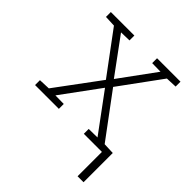

<svg xmlns="http://www.w3.org/2000/svg" viewBox="-191 -660 964 964"><g transform="rotate(45 291.5 -177.5)"><path d="M35.6 0V-34.7L96.2 -37.1L268.6 -270L104.5 -491.2L45.4 -493.7V-528.3H212.4V-493.7L153.8 -492.2L293.9 -301.3L433.6 -492.7L373.5 -493.7V-528.3H540V-493.7L480.5 -491.2L319.3 -270.5L492.7 -37.1L552.7 -34.7V0H381.8V-34.7L443.4 -35.6L293.5 -238.8L144.5 -35.6L204.6 -34.7V0ZM510.3 172.9V-21H552.7V172.9Z"/></g></svg>

Font: Roboto Slab ExtraLight
Style: Regular
Weight: 250
Designer: Google
Version: Version 2.000; ttfautohint (v1.8.1.43-b0c9)